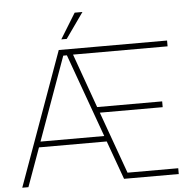

<svg xmlns="http://www.w3.org/2000/svg" viewBox="-61 -995 1059 1056"><g transform="rotate(-5 469.0 -467.0)"><path d="M304 -794 390 -934H433L334 -794ZM19 0 285 -737H883V-705H361L468 -406H827V-374H480L603 -32H883V0H581L504 -213H130L53 0ZM141 -244H493L327 -704H307Z"/></g></svg>

Font: Tomorrow ExtraLight
Style: Regular
Weight: 275
Designer: Tony de Marco, Monica Rizzolli
Foundry: Just in Type
Version: Version 2.002